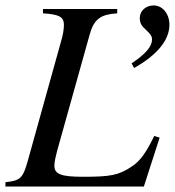

<svg xmlns="http://www.w3.org/2000/svg" viewBox="-28 -686 643 706"><path d="M559 -180 539 -186C511 -128 489 -95 457 -74C408 -41 377 -36 277 -36C195 -36 172 -46 172 -77C172 -91 176 -108 182 -131L302 -560C318 -617 343 -633 403 -637V-653H130V-637C192 -633 207 -623 207 -594C207 -579 204 -559 196 -532L74 -94C56 -31 48 -22 -8 -16V0H501ZM465 -436C549 -483 595 -538 595 -595C595 -635 570 -666 537 -666C508 -666 486 -646 486 -620C486 -601 492 -591 511 -574C526 -560 531 -552 531 -541C531 -515 508 -488 456 -453Z"/></svg>

Font: XITS
Style: Italic
Weight: 400
Italic angle: -16.33°
Designer: MicroPress Inc., with final additions and corrections provided by Coen Hoffman, Elsevier (retired)
Version: Version 1.302